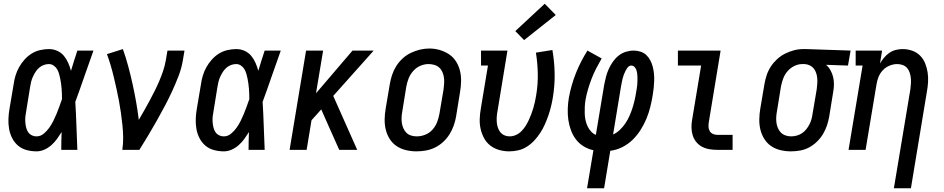

<svg xmlns="http://www.w3.org/2000/svg" viewBox="-20 -800 5040 1025"><path d="M175 8Q148 8 122 1Q96 -6 76.5 -22.5Q57 -39 45 -62.5Q33 -86 28.5 -112Q24 -138 25 -165.5Q26 -193 31 -221L53 -351Q56 -374 63 -397Q70 -420 82 -441.5Q94 -463 111 -482Q128 -501 149 -514Q170 -527 194 -532.5Q218 -538 241 -538Q265 -538 286 -528.5Q307 -519 321 -502Q335 -485 344 -464.5Q353 -444 359 -422Q367 -449 375.5 -476Q384 -503 393 -530H479Q454 -461 430.5 -392.5Q407 -324 382 -256Q386 -192 388 -128Q390 -64 393 0H307Q307 -24 307.5 -47.5Q308 -71 309 -95Q297 -76 284 -58Q271 -40 254 -25Q237 -10 216.5 -1Q196 8 175 8ZM175 -72Q196 -72 213 -86Q230 -100 242.5 -117.5Q255 -135 264.5 -154Q274 -173 282 -192.5Q290 -212 297 -231.5Q304 -251 311 -271Q311 -285 310.5 -298.5Q310 -312 309 -326Q308 -340 306 -353.5Q304 -367 301.5 -380.5Q299 -394 295 -407Q291 -420 284.5 -431Q278 -442 266.5 -450Q255 -458 241 -458Q227 -458 213.5 -453Q200 -448 189 -438.5Q178 -429 170 -416.5Q162 -404 156 -391Q150 -378 146.5 -364.5Q143 -351 141 -337L120 -207Q117 -193 115.5 -178.5Q114 -164 115 -149.5Q116 -135 119 -121.5Q122 -108 129 -96.5Q136 -85 148.5 -78.5Q161 -72 175 -72Z M633 0Q638 -33 637.5 -66.5Q637 -100 633.5 -133Q630 -166 625.5 -198Q621 -230 615 -262Q609 -294 602 -325.5Q595 -357 587.5 -388.5Q580 -420 571 -450.5Q562 -481 551 -511L636 -538Q652 -493 664.5 -446.5Q677 -400 687.5 -352.5Q698 -305 706.5 -257Q715 -209 721 -160Q736 -186 750.5 -211.5Q765 -237 779 -263Q793 -289 806 -315Q819 -341 830.5 -368Q842 -395 851 -422Q860 -449 865 -477L874 -530H965L956 -477Q949 -435 933 -393.5Q917 -352 898.5 -312Q880 -272 859 -232.5Q838 -193 816 -154Q794 -115 771 -76.5Q748 -38 724 0Z M1175 8Q1148 8 1122 1Q1096 -6 1076.5 -22.5Q1057 -39 1045 -62.5Q1033 -86 1028.5 -112Q1024 -138 1025 -165.5Q1026 -193 1031 -221L1053 -351Q1056 -374 1063 -397Q1070 -420 1082 -441.5Q1094 -463 1111 -482Q1128 -501 1149 -514Q1170 -527 1194 -532.5Q1218 -538 1241 -538Q1265 -538 1286 -528.5Q1307 -519 1321 -502Q1335 -485 1344 -464.5Q1353 -444 1359 -422Q1367 -449 1375.5 -476Q1384 -503 1393 -530H1479Q1454 -461 1430.5 -392.5Q1407 -324 1382 -256Q1386 -192 1388 -128Q1390 -64 1393 0H1307Q1307 -24 1307.5 -47.5Q1308 -71 1309 -95Q1297 -76 1284 -58Q1271 -40 1254 -25Q1237 -10 1216.5 -1Q1196 8 1175 8ZM1175 -72Q1196 -72 1213 -86Q1230 -100 1242.5 -117.5Q1255 -135 1264.5 -154Q1274 -173 1282 -192.5Q1290 -212 1297 -231.5Q1304 -251 1311 -271Q1311 -285 1310.5 -298.5Q1310 -312 1309 -326Q1308 -340 1306 -353.5Q1304 -367 1301.5 -380.5Q1299 -394 1295 -407Q1291 -420 1284.5 -431Q1278 -442 1266.5 -450Q1255 -458 1241 -458Q1227 -458 1213.5 -453Q1200 -448 1189 -438.5Q1178 -429 1170 -416.5Q1162 -404 1156 -391Q1150 -378 1146.5 -364.5Q1143 -351 1141 -337L1120 -207Q1117 -193 1115.5 -178.5Q1114 -164 1115 -149.5Q1116 -135 1119 -121.5Q1122 -108 1129 -96.5Q1136 -85 1148.5 -78.5Q1161 -72 1175 -72Z M1526 0 1614 -530H1705L1667 -302L1862 -530H1975L1759 -288L1887 0H1791L1732 -132L1695 -216L1643 -158L1617 0Z M2203 8Q2175 8 2147.5 1.5Q2120 -5 2097.5 -20Q2075 -35 2060.5 -58Q2046 -81 2039.5 -107.5Q2033 -134 2033.5 -163Q2034 -192 2039 -221L2061 -351Q2065 -375 2073 -399.5Q2081 -424 2095 -446.5Q2109 -469 2129 -487.5Q2149 -506 2173 -517.5Q2197 -529 2222 -535Q2247 -541 2272 -541Q2301 -541 2328 -533Q2355 -525 2377.5 -510Q2400 -495 2414.5 -472Q2429 -449 2435.5 -422.5Q2442 -396 2441.5 -367Q2441 -338 2436 -309L2415 -179Q2411 -155 2402.5 -130.5Q2394 -106 2380 -83.5Q2366 -61 2346 -42.5Q2326 -24 2302.5 -12.5Q2279 -1 2253.5 3.5Q2228 8 2203 8ZM2205 -72Q2228 -72 2250.5 -81Q2273 -90 2289 -108Q2305 -126 2313.5 -148Q2322 -170 2326 -193L2348 -323Q2350 -338 2351 -354.5Q2352 -371 2350 -386Q2348 -401 2342 -415Q2336 -429 2325 -439Q2314 -449 2299 -453.5Q2284 -458 2268 -458Q2245 -458 2223.5 -448.5Q2202 -439 2186 -421Q2170 -403 2161.5 -381.5Q2153 -360 2149 -337L2128 -207Q2125 -192 2124 -176Q2123 -160 2125 -145Q2127 -130 2133 -116Q2139 -102 2149.5 -91.5Q2160 -81 2174.5 -76.5Q2189 -72 2205 -72Z M2698 8Q2671 8 2644.5 0.5Q2618 -7 2597.5 -23Q2577 -39 2564.5 -62Q2552 -85 2546 -111Q2540 -137 2541 -165Q2542 -193 2547 -221L2585 -450H2548V-530H2689L2636 -207Q2633 -193 2632 -177.5Q2631 -162 2632 -148Q2633 -134 2637.5 -120Q2642 -106 2650.5 -95Q2659 -84 2672 -78Q2685 -72 2700 -72Q2717 -72 2733.5 -79Q2750 -86 2763 -99Q2776 -112 2785.5 -127Q2795 -142 2802.5 -158Q2810 -174 2816 -190Q2822 -206 2827 -222.5Q2832 -239 2835.5 -255.5Q2839 -272 2842 -289Q2852 -348 2851 -405Q2850 -462 2841 -519L2929 -533Q2940 -470 2941 -406Q2942 -342 2931 -277Q2927 -253 2921 -229Q2915 -205 2907 -182Q2899 -159 2888.5 -135.5Q2878 -112 2864 -90.5Q2850 -69 2832.5 -50Q2815 -31 2793 -17Q2771 -3 2746.5 2.5Q2722 8 2698 8ZM2778 -586 2731 -634 2888 -780 2947 -720Z M3114 205 3148 2Q3120 -4 3095.5 -19Q3071 -34 3054.5 -56Q3038 -78 3028 -105Q3018 -132 3014 -160.5Q3010 -189 3011 -219.5Q3012 -250 3017 -279Q3023 -312 3032.5 -345Q3042 -378 3054.5 -409.5Q3067 -441 3082.5 -471Q3098 -501 3116 -530L3192 -488Q3177 -462 3163 -435Q3149 -408 3138.5 -380.5Q3128 -353 3119.5 -324.5Q3111 -296 3106 -268Q3103 -250 3102 -232Q3101 -214 3101.5 -195.5Q3102 -177 3105.5 -160Q3109 -143 3116 -127.5Q3123 -112 3134.5 -99Q3146 -86 3161 -80L3206 -350Q3210 -371 3215.5 -391.5Q3221 -412 3230 -432Q3239 -452 3252 -470.5Q3265 -489 3282.5 -503Q3300 -517 3321 -523.5Q3342 -530 3363 -530Q3382 -530 3400 -524Q3418 -518 3430.5 -506Q3443 -494 3451.5 -478Q3460 -462 3464.5 -444.5Q3469 -427 3471 -408.5Q3473 -390 3472.5 -371Q3472 -352 3470 -332.5Q3468 -313 3465 -295Q3460 -263 3452 -230.5Q3444 -198 3431.5 -167.5Q3419 -137 3400.5 -107.5Q3382 -78 3357.5 -54Q3333 -30 3302 -14.5Q3271 1 3238 5L3205 205ZM3253 -82Q3273 -91 3290 -107.5Q3307 -124 3319.5 -143Q3332 -162 3341 -182.5Q3350 -203 3356.5 -223.5Q3363 -244 3368 -265.5Q3373 -287 3376 -308Q3378 -318 3379.5 -328Q3381 -338 3382 -348Q3383 -358 3383 -368.5Q3383 -379 3383 -388.5Q3383 -398 3381.5 -408Q3380 -418 3377 -427Q3374 -436 3367 -443Q3360 -450 3350 -450Q3339 -450 3331.5 -440.5Q3324 -431 3319 -421Q3314 -411 3310 -400.5Q3306 -390 3303.5 -379.5Q3301 -369 3299 -358Q3297 -347 3295 -337Z M3810 0Q3788 0 3767 -3.5Q3746 -7 3728 -16.5Q3710 -26 3697 -42Q3684 -58 3678 -77.5Q3672 -97 3671.5 -118.5Q3671 -140 3675 -161L3723 -450H3599V-530H3827L3764 -148Q3762 -136 3762.5 -123Q3763 -110 3769 -100Q3775 -90 3786 -85Q3797 -80 3810 -80H3891V0Z M4202 8Q4174 8 4146.5 1.5Q4119 -5 4097 -20Q4075 -35 4060.5 -58Q4046 -81 4039.5 -107.5Q4033 -134 4033.5 -163Q4034 -192 4039 -221L4061 -351Q4065 -375 4073 -399Q4081 -423 4095 -444.5Q4109 -466 4128.5 -484Q4148 -502 4171 -513.5Q4194 -525 4218.5 -531.5Q4243 -538 4268 -538Q4272 -538 4275.5 -538Q4279 -538 4283 -538L4521 -530L4507 -450L4390 -454Q4404 -442 4413.5 -425Q4423 -408 4427.5 -389.5Q4432 -371 4432 -350.5Q4432 -330 4428 -309L4407 -179Q4403 -155 4395 -131Q4387 -107 4374 -85Q4361 -63 4341.5 -44Q4322 -25 4299.5 -13Q4277 -1 4252 3.5Q4227 8 4202 8ZM4204 -72Q4218 -72 4233 -76Q4248 -80 4261 -88.5Q4274 -97 4284 -109.5Q4294 -122 4301 -135.5Q4308 -149 4312 -163.5Q4316 -178 4318 -193L4340 -323Q4342 -337 4343 -352Q4344 -367 4343 -381Q4342 -395 4337.5 -409Q4333 -423 4325 -433.5Q4317 -444 4304 -450.5Q4291 -457 4276 -458H4270Q4268 -458 4266 -458Q4264 -458 4263 -458Q4241 -458 4220 -447.5Q4199 -437 4184 -419.5Q4169 -402 4161 -380.5Q4153 -359 4149 -337L4128 -207Q4125 -192 4124 -176Q4123 -160 4125 -145Q4127 -130 4133 -116Q4139 -102 4149 -92Q4159 -82 4173.5 -77Q4188 -72 4204 -72Z M4752 205 4840 -323Q4842 -338 4843 -353.5Q4844 -369 4842.5 -383.5Q4841 -398 4836.5 -412Q4832 -426 4822.5 -437Q4813 -448 4799 -453Q4785 -458 4770 -458Q4749 -458 4728.5 -449.5Q4708 -441 4693 -425Q4678 -409 4670 -389Q4662 -369 4659 -348L4601 0H4510L4585 -450H4548V-530H4689L4678 -461Q4687 -477 4699.5 -492Q4712 -507 4728 -518Q4744 -529 4762.5 -533.5Q4781 -538 4799 -538Q4825 -538 4849.5 -529.5Q4874 -521 4891.5 -503.5Q4909 -486 4918.5 -463Q4928 -440 4932 -414.5Q4936 -389 4934.5 -362.5Q4933 -336 4928 -309L4843 205Z"/></svg>

Font: Iosevka Slab Medium Oblique
Style: Regular
Weight: 500
Italic angle: -9°
Monospace: yes
Designer: Belleve Invis
Foundry: Belleve Invis
Version: Version 11.1.1; ttfautohint (v1.8.3)